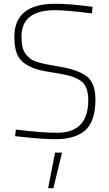

<svg xmlns="http://www.w3.org/2000/svg" viewBox="-20 -731 580 1018"><path d="M272 78H309L263 267H235ZM272 -677Q94 -677 94 -537Q94 -474 115 -446Q127 -431 140 -420.5Q153 -410 178 -402Q219 -390 282 -380Q391 -363 438.5 -327.5Q486 -292 486 -203Q486 -90 433.5 -41.5Q381 7 274 7Q208 7 97 -5L60 -9L64 -44Q202 -27 282 -27Q448 -27 448 -200Q448 -273 410 -301Q372 -329 292.5 -341Q213 -353 179.5 -362.5Q146 -372 114.5 -392Q83 -412 69.5 -446.5Q56 -481 56 -535Q56 -711 272 -711Q341 -711 438 -699L471 -695L467 -660Q330 -677 272 -677Z"/></svg>

Font: Titillium Web[RUS by Daymarius]
Style: Regular
Weight: 200
Designer: Cyrillization by Daymarius
Foundry: Cyrillization by Daymarius
Version: Version 1.002 September 11, 2018